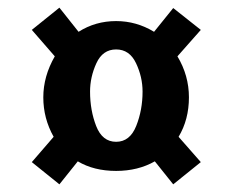

<svg xmlns="http://www.w3.org/2000/svg" viewBox="-20 -508 606 501"><path d="M283 -453Q336 -453 382 -425L432 -487L504 -430L443 -361Q473 -311 473 -254Q473 -196 446 -151L504 -85L432 -27L384 -87Q340 -62 283 -62Q225 -62 183 -87L135 -27L63 -85L120 -151Q93 -199 93 -254Q93 -309 123 -361L63 -430L135 -488L185 -425Q229 -453 283 -453ZM215 -269Q215 -220 231 -179Q247 -138 283 -138Q319 -138 335.5 -179.5Q352 -221 352 -269Q352 -307 335 -343Q318 -379 283 -379Q248 -379 231.5 -343Q215 -307 215 -269Z"/></svg>

Font: Sumana
Style: Bold
Weight: 700
Designer: Cyreal, Alexei Vanyashin (Devanagari), Olga Karpushina (Latin)
Foundry: Cyreal
Version: Version 1.015;PS 001.015;hotconv 1.0.70;makeotf.lib2.5.58329